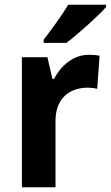

<svg xmlns="http://www.w3.org/2000/svg" viewBox="-20 -786 465 806"><path d="M425 -756V-766H266C240 -721 196 -662 163 -619V-606H259C309 -644 392 -719 425 -756ZM353 -556C286 -556 235 -509 207 -455H200L179 -546H72V0H213V-278C213 -375 273 -418 350 -418C359 -418 378 -416 388 -413L398 -552C384 -555 366 -556 353 -556Z"/></svg>

Font: Noto Sans Malayalam SemiCondensed
Style: Bold
Weight: 700
Width: 4
Designer: Jelle Bosma - Monotype Design Team
Foundry: Monotype Imaging Inc.
Version: Version 2.104